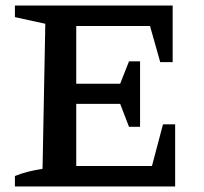

<svg xmlns="http://www.w3.org/2000/svg" viewBox="-20 -675 738 695"><path d="M570 -225H614V0H34V-38Q59 -48 84 -54Q109 -60 134 -64L144 -589L34 -613V-655H605V-450H560L523 -581H206L256 -631V-372H415L447 -453H487V-216H447L415 -299H256V-25L206 -74H530Z"/></svg>

Font: Piazzolla 24pt SemiBold
Style: Regular
Weight: 600
Designer: Juan Pablo del Peral
Foundry: Huerta Tipografica
Version: Version 2.005